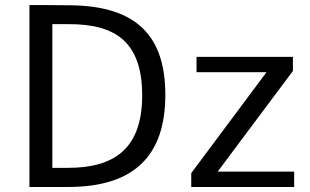

<svg xmlns="http://www.w3.org/2000/svg" viewBox="-20 -743 1232 763"><path d="M97 -723V0H251C514 0 637 -125 637 -366C637 -596 527 -719 261 -722C200 -723 105 -723 97 -723ZM188 -647H255C438 -647 545 -577 545 -364C545 -153 435 -76 251 -76H188ZM740 0H1149V-61H845L1144 -461V-517H761V-456H1039L740 -55Z"/></svg>

Font: United Sans
Style: Regular
Weight: 400
Designer: Pablo Impallari, Rodrigo Fuenzalida (Modified by Dan O. Williams)
Version: Version 1.000;PS 001.000;hotconv 1.0.88;makeotf.lib2.5.64775